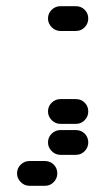

<svg xmlns="http://www.w3.org/2000/svg" viewBox="-20 -510 340 620"><path d="M35 50Q35 66 47 78Q59 90 75 90H125Q142 90 153.5 78Q165 66 165 50Q165 33 153.5 21.5Q142 10 125 10H75Q59 10 47 21.5Q35 33 35 50ZM135 -50Q135 -34 147 -22Q159 -10 175 -10H225Q242 -10 253.5 -22Q265 -34 265 -50Q265 -67 253.5 -78.5Q242 -90 225 -90H175Q159 -90 147 -78.5Q135 -67 135 -50ZM135 -150Q135 -134 147 -122Q159 -110 175 -110H225Q242 -110 253.5 -122Q265 -134 265 -150Q265 -167 253.5 -178.5Q242 -190 225 -190H175Q159 -190 147 -178.5Q135 -167 135 -150ZM135 -450Q135 -434 147 -422Q159 -410 175 -410H225Q242 -410 253.5 -422Q265 -434 265 -450Q265 -467 253.5 -478.5Q242 -490 225 -490H175Q159 -490 147 -478.5Q135 -467 135 -450Z"/></svg>

Font: Matrix Sans Raster
Style: Regular
Weight: 400
Designer: Brad Neil
Version: Version 1.100